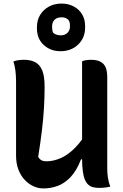

<svg xmlns="http://www.w3.org/2000/svg" viewBox="-20 -1045 690 1076"><path d="M598 1Q591 3 581 4.5Q571 6 559.5 7Q548 8 537 8Q518 8 503 4.5Q488 1 476 -9Q464 -19 456 -37.5Q448 -56 444 -85.5Q440 -115 440 -158Q440 -280 440 -365Q440 -450 440 -510.5Q440 -571 440 -615.5Q440 -660 440 -701Q448 -705 455.5 -706.5Q463 -708 471.5 -709Q480 -710 488 -710Q521 -710 541.5 -700Q562 -690 571.5 -668.5Q581 -647 581 -614Q581 -550 581 -486Q581 -422 581 -357.5Q581 -293 581 -229Q581 -165 581 -101Q581 -73 585 -48Q589 -23 598 1ZM224 11Q194 11 167 -1.5Q140 -14 118 -37.5Q96 -61 83 -95Q70 -129 70 -173Q70 -241 70 -310.5Q70 -380 70 -450Q70 -520 70 -587Q70 -620 66.5 -648.5Q63 -677 55 -701Q71 -706 84.5 -708Q98 -710 115 -710Q152 -710 178 -696Q204 -682 217 -649.5Q230 -617 230 -559Q230 -501 226.5 -441Q223 -381 215 -314.5Q207 -248 194 -166Q202 -152 213 -146.5Q224 -141 240 -141Q280 -141 321.5 -159.5Q363 -178 402.5 -218.5Q442 -259 476 -321V-152H434Q409 -87 374.5 -51.5Q340 -16 301.5 -2.5Q263 11 224 11ZM325 -1025Q363 -1025 393 -1009Q423 -993 440 -965Q457 -937 457 -898V-891Q457 -833 418 -795.5Q379 -758 319 -758Q263 -758 225 -793Q187 -828 187 -886V-893Q187 -932 205 -961.5Q223 -991 254 -1008Q285 -1025 325 -1025ZM325 -948Q300 -948 286 -934.5Q272 -921 272 -897V-890Q272 -882 273.5 -874.5Q275 -867 278 -861Q288 -853 298.5 -850Q309 -847 321 -847Q344 -847 358 -861Q372 -875 372 -895V-902Q372 -912 370 -920Q368 -928 362 -935Q354 -942 345.5 -945Q337 -948 325 -948Z"/></svg>

Font: Recursive Casual
Style: Bold
Weight: 700
Version: Version 1.085